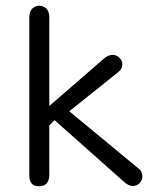

<svg xmlns="http://www.w3.org/2000/svg" viewBox="-20 -648 565 675"><path d="M480.5 -26.4Q480.5 -14.6 470.7 -4.4Q460.9 5.9 447.3 5.9Q432.6 5.9 417 -7.8L171.9 -225.6L153.3 -207V-34.2Q153.3 6.8 117.2 6.8Q83 6.8 83 -31.2V-585.9Q83 -608.4 93.8 -618.2Q104.5 -627.9 118.2 -627.9Q131.8 -627.9 142.6 -618.2Q153.3 -608.4 153.3 -585.9V-275.4L344.7 -441.4Q360.4 -455.1 376 -455.1Q388.7 -455.1 399.4 -445.3Q410.2 -435.5 410.2 -421.9Q410.2 -405.3 394.5 -393.6L223.6 -256.8L466.8 -55.7Q480.5 -45.9 480.5 -26.4Z"/></svg>

Font: Jura
Style: DemiBold
Weight: 600
Version: Version 2.4